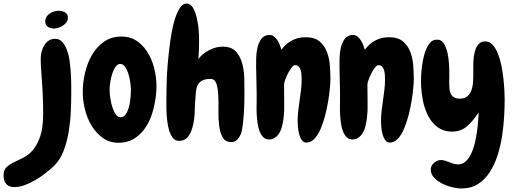

<svg xmlns="http://www.w3.org/2000/svg" viewBox="-185 -771 2880 1075"><path d="M195.3 -671.9Q195.3 -658.2 187.5 -647Q179.7 -635.7 168 -627.9Q156.2 -620.1 142.6 -615.7Q128.9 -611.3 117.2 -611.3Q97.7 -611.3 83 -621.1Q68.4 -630.9 68.4 -651.4Q68.4 -666 75.7 -677.2Q83 -688.5 94.2 -695.8Q105.5 -703.1 118.7 -707Q131.8 -710.9 144.5 -710.9Q163.1 -710.9 179.2 -701.7Q195.3 -692.4 195.3 -671.9ZM213.9 -248Q213.9 -202.1 211.4 -146Q209 -89.8 199.7 -33.2Q190.4 23.4 170.9 74.2Q151.4 125 116.2 159.2Q96.7 177.7 70.3 198.2Q43.9 218.8 14.2 236.3Q-15.6 253.9 -45.9 265.1Q-76.2 276.4 -103.5 276.4Q-134.8 276.4 -149.9 259.3Q-165 242.2 -165 211.9Q-165 180.7 -148.4 165Q-131.8 149.4 -107.4 137.7Q-83 126 -54.2 111.8Q-25.4 97.7 -1 69.3Q23.4 41 40 -7.3Q56.6 -55.7 56.6 -134.8Q56.6 -184.6 54.7 -232.4Q52.7 -280.3 48.8 -330.1Q46.9 -358.4 44.9 -387.2Q43 -416 43 -444.3Q43 -461.9 47.9 -481.4Q52.7 -501 62.5 -517.1Q72.3 -533.2 87.4 -543.5Q102.5 -553.7 124 -553.7Q148.4 -553.7 164.6 -535.2Q180.7 -516.6 190.9 -487.8Q201.2 -459 205.6 -423.3Q210 -387.7 211.9 -354Q213.9 -320.3 213.9 -292Q213.9 -263.7 213.9 -248Z M478.5 28.3Q428.7 28.3 391.6 2Q354.5 -24.4 329.1 -65.4Q303.7 -106.4 291 -156.7Q278.3 -207 278.3 -255.9Q278.3 -307.6 291 -362.8Q303.7 -418 330.1 -463.4Q356.4 -508.8 397.5 -537.6Q438.5 -566.4 495.1 -566.4Q549.8 -566.4 588.4 -536.6Q627 -506.8 650.4 -462.4Q673.8 -418 683.6 -365.2Q693.4 -312.5 690.4 -265.6Q687.5 -213.9 674.3 -161.1Q661.1 -108.4 635.7 -66.4Q610.4 -24.4 571.3 2Q532.2 28.3 478.5 28.3ZM488.3 -413.1Q473.6 -413.1 462.4 -397.5Q451.2 -381.8 443.8 -359.4Q436.5 -336.9 432.6 -312Q428.7 -287.1 428.7 -268.6Q428.7 -245.1 433.1 -217.8Q437.5 -190.4 445.3 -167.5Q453.1 -144.5 464.4 -129.4Q475.6 -114.3 490.2 -114.3Q505.9 -114.3 517.1 -128.9Q528.3 -143.6 535.2 -166Q542 -188.5 544.9 -215.3Q547.9 -242.2 547.9 -265.6Q547.9 -287.1 543.9 -313Q540 -338.9 532.7 -361.3Q525.4 -383.8 514.2 -398.4Q502.9 -413.1 488.3 -413.1Z M1183.6 -252.9Q1183.6 -236.3 1183.1 -203.6Q1182.6 -170.9 1180.2 -135.3Q1177.7 -99.6 1173.8 -67.9Q1169.9 -36.1 1164.1 -21.5Q1156.2 -2.9 1143.6 10.7Q1130.9 24.4 1109.4 24.4Q1076.2 24.4 1061.5 -2Q1046.9 -28.3 1042 -67.4Q1037.1 -106.4 1038.1 -152.3Q1039.1 -198.2 1037.1 -237.3Q1035.2 -276.4 1026.4 -302.7Q1017.6 -329.1 994.1 -329.1Q961.9 -329.1 944.8 -318.8Q927.7 -308.6 920.4 -292Q913.1 -275.4 911.6 -253.9Q910.2 -232.4 908.2 -209Q906.2 -186.5 905.3 -148.4Q904.3 -110.4 896.5 -73.2Q888.7 -36.1 870.6 -9.3Q852.5 17.6 817.4 17.6Q795.9 17.6 782.7 1Q769.5 -15.6 761.7 -42Q753.9 -68.4 750.5 -100.6Q747.1 -132.8 746.6 -163.6Q746.1 -194.3 746.6 -219.7Q747.1 -245.1 747.1 -257.8Q747.1 -277.3 748.5 -322.3Q750 -367.2 754.9 -422.4Q759.8 -477.5 767.6 -536.1Q775.4 -594.7 788.1 -643.1Q800.8 -691.4 818.8 -721.7Q836.9 -752 861.3 -751Q877 -750 888.2 -737.3Q899.4 -724.6 906.7 -704.6Q914.1 -684.6 918.9 -661.1Q923.8 -637.7 926.3 -614.7Q928.7 -591.8 929.2 -572.3Q929.7 -552.7 929.7 -542Q929.7 -516.6 928.7 -491.2Q927.7 -465.8 925.8 -440.4Q948.2 -470.7 985.8 -490.2Q1023.4 -509.8 1061.5 -509.8Q1110.4 -509.8 1135.3 -482.9Q1160.2 -456.1 1170.9 -416.5Q1181.6 -377 1182.6 -332.5Q1183.6 -288.1 1183.6 -252.9Z M1530.3 27.3Q1513.7 27.3 1503.9 12.2Q1494.1 -2.9 1489.3 -22.5Q1484.4 -42 1482.9 -62Q1481.4 -82 1481.4 -92.8Q1481.4 -122.1 1484.9 -151.4Q1488.3 -180.7 1492.7 -210Q1497.1 -239.3 1500.5 -268.6Q1503.9 -297.9 1503.9 -327.1Q1503.9 -338.9 1502.9 -352.5Q1502 -366.2 1498.5 -378.4Q1495.1 -390.6 1487.3 -398.4Q1479.5 -406.2 1466.8 -406.2Q1458 -406.2 1447.3 -392.1Q1436.5 -377.9 1427.2 -359.9Q1418 -341.8 1411.6 -323.7Q1405.3 -305.7 1405.3 -296.9Q1405.3 -275.4 1405.8 -253.4Q1406.2 -231.4 1406.2 -209V-152.3Q1405.3 -134.8 1403.3 -116.2Q1401.4 -97.7 1397.5 -80.1Q1394.5 -62.5 1388.7 -46.4Q1382.8 -30.3 1373.5 -18.1Q1364.3 -5.9 1351.6 2Q1338.9 9.8 1321.3 9.8Q1301.8 9.8 1289.1 -2.9Q1276.4 -15.6 1268.6 -35.6Q1260.7 -55.7 1257.3 -80.6Q1253.9 -105.5 1252.4 -129.4Q1251 -153.3 1251.5 -173.3Q1252 -193.4 1252 -205.1V-251Q1252 -288.1 1250.5 -324.2Q1249 -360.4 1249 -396.5Q1249 -416 1249.5 -446.3Q1250 -476.6 1256.8 -505.4Q1263.7 -534.2 1279.3 -554.7Q1294.9 -575.2 1325.2 -575.2Q1338.9 -575.2 1349.6 -566.4Q1360.4 -557.6 1368.7 -544.9Q1377 -532.2 1382.3 -517.6Q1387.7 -502.9 1390.6 -492.2Q1400.4 -505.9 1413.6 -518.6Q1426.8 -531.2 1443.4 -541Q1460 -550.8 1480.5 -556.6Q1501 -562.5 1527.3 -562.5Q1577.1 -562.5 1605 -538.6Q1632.8 -514.6 1646 -479Q1659.2 -443.4 1662.1 -402.3Q1665 -361.3 1665 -328.1Q1665 -311.5 1662.1 -278.8Q1659.2 -246.1 1652.8 -206.5Q1646.5 -167 1635.7 -125.5Q1625 -84 1610.4 -49.8Q1595.7 -15.6 1575.7 5.9Q1555.7 27.3 1530.3 27.3Z M1997.1 27.3Q1980.5 27.3 1970.7 12.2Q1960.9 -2.9 1956.1 -22.5Q1951.2 -42 1949.7 -62Q1948.2 -82 1948.2 -92.8Q1948.2 -122.1 1951.7 -151.4Q1955.1 -180.7 1959.5 -210Q1963.9 -239.3 1967.3 -268.6Q1970.7 -297.9 1970.7 -327.1Q1970.7 -338.9 1969.7 -352.5Q1968.8 -366.2 1965.3 -378.4Q1961.9 -390.6 1954.1 -398.4Q1946.3 -406.2 1933.6 -406.2Q1924.8 -406.2 1914.1 -392.1Q1903.3 -377.9 1894 -359.9Q1884.8 -341.8 1878.4 -323.7Q1872.1 -305.7 1872.1 -296.9Q1872.1 -275.4 1872.6 -253.4Q1873 -231.4 1873 -209V-152.3Q1872.1 -134.8 1870.1 -116.2Q1868.2 -97.7 1864.3 -80.1Q1861.3 -62.5 1855.5 -46.4Q1849.6 -30.3 1840.3 -18.1Q1831.1 -5.9 1818.4 2Q1805.7 9.8 1788.1 9.8Q1768.6 9.8 1755.9 -2.9Q1743.2 -15.6 1735.4 -35.6Q1727.5 -55.7 1724.1 -80.6Q1720.7 -105.5 1719.2 -129.4Q1717.8 -153.3 1718.3 -173.3Q1718.8 -193.4 1718.8 -205.1V-251Q1718.8 -288.1 1717.3 -324.2Q1715.8 -360.4 1715.8 -396.5Q1715.8 -416 1716.3 -446.3Q1716.8 -476.6 1723.6 -505.4Q1730.5 -534.2 1746.1 -554.7Q1761.7 -575.2 1792 -575.2Q1805.7 -575.2 1816.4 -566.4Q1827.1 -557.6 1835.4 -544.9Q1843.8 -532.2 1849.1 -517.6Q1854.5 -502.9 1857.4 -492.2Q1867.2 -505.9 1880.4 -518.6Q1893.6 -531.2 1910.2 -541Q1926.8 -550.8 1947.3 -556.6Q1967.8 -562.5 1994.1 -562.5Q2043.9 -562.5 2071.8 -538.6Q2099.6 -514.6 2112.8 -479Q2126 -443.4 2128.9 -402.3Q2131.8 -361.3 2131.8 -328.1Q2131.8 -311.5 2128.9 -278.8Q2126 -246.1 2119.6 -206.5Q2113.3 -167 2102.5 -125.5Q2091.8 -84 2077.1 -49.8Q2062.5 -15.6 2042.5 5.9Q2022.5 27.3 1997.1 27.3Z M2398.4 284.2Q2375 284.2 2345.2 276.9Q2315.4 269.5 2289.1 255.9Q2262.7 242.2 2244.6 222.7Q2226.6 203.1 2226.6 177.7Q2226.6 168 2231.4 158.2Q2236.3 148.4 2244.6 141.1Q2252.9 133.8 2262.7 129.4Q2272.5 125 2283.2 125Q2294.9 125 2306.2 128.4Q2317.4 131.8 2329.1 136.7Q2341.8 141.6 2354 145.5Q2366.2 149.4 2379.9 149.4Q2404.3 149.4 2422.4 132.8Q2440.4 116.2 2453.1 89.4Q2465.8 62.5 2473.6 29.8Q2481.4 -2.9 2485.8 -35.2Q2490.2 -67.4 2492.2 -95.7Q2494.1 -124 2495.1 -141.6Q2460.9 -89.8 2427.2 -62Q2393.6 -34.2 2344.7 -34.2Q2307.6 -34.2 2279.8 -49.8Q2252 -65.4 2232.4 -90.8Q2212.9 -116.2 2200.2 -148.9Q2187.5 -181.6 2181.2 -216.8Q2174.8 -252 2172.9 -285.6Q2170.9 -319.3 2172.9 -347.7Q2173.8 -369.1 2178.2 -403.8Q2182.6 -438.5 2192.4 -471.7Q2202.1 -504.9 2219.7 -527.8Q2237.3 -550.8 2265.6 -548.8Q2284.2 -547.9 2295.9 -532.7Q2307.6 -517.6 2314.9 -495.1Q2322.3 -472.7 2325.7 -445.8Q2329.1 -418.9 2330.1 -392.6Q2331.1 -366.2 2330.6 -344.2Q2330.1 -322.3 2330.1 -310.5Q2330.1 -293.9 2331.1 -277.3Q2332 -260.7 2337.9 -247.6Q2343.8 -234.4 2356 -226.6Q2368.2 -218.8 2390.6 -218.8Q2416 -218.8 2431.2 -231.4Q2446.3 -244.1 2453.6 -263.2Q2460.9 -282.2 2462.9 -304.2Q2464.8 -326.2 2464.8 -345.7Q2464.8 -359.4 2464.8 -378.9Q2464.8 -398.4 2465.3 -419.9Q2465.8 -441.4 2469.2 -462.4Q2472.7 -483.4 2480 -500.5Q2487.3 -517.6 2499.5 -528.3Q2511.7 -539.1 2531.2 -539.1Q2555.7 -539.1 2573.2 -520Q2590.8 -501 2603 -470.2Q2615.2 -439.5 2622.6 -402.3Q2629.9 -365.2 2633.8 -328.6Q2637.7 -292 2639.2 -261.2Q2640.6 -230.5 2640.6 -212.9Q2640.6 -171.9 2637.7 -119.6Q2634.8 -67.4 2626.5 -12.2Q2618.2 43 2601.6 96.2Q2585 149.4 2558.1 191.4Q2531.2 233.4 2492.2 258.8Q2453.1 284.2 2398.4 284.2Z"/></svg>

Font: Chewy
Style: Regular
Weight: 400
Designer: Squid
Foundry: Font Diner, Inc DBA Sideshow
Version: Version 1.000